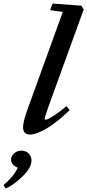

<svg xmlns="http://www.w3.org/2000/svg" viewBox="-130 -745 490 1079"><path d="M39.1 11.2Q-0.5 11.2 -0.5 -30.3Q-0.5 -63 30.8 -147.5L222.7 -677.7L151.9 -688L165.5 -725.1L327.1 -712.9L340.3 -691.4L143.1 -147.9Q121.1 -87.9 121.1 -76.2Q121.1 -72.3 126 -72.3Q131.3 -72.3 144.5 -78.4Q157.7 -84.5 184.3 -102.8Q210.9 -121.1 243.2 -148.4L261.7 -126.5Q192.9 -59.1 133.5 -23.9Q74.2 11.2 39.1 11.2ZM-98.6 314 -109.9 294.9Q-55.7 250 -29.8 197.8Q-67.9 180.7 -67.9 152.8Q-67.9 131.8 -50.5 116.7Q-33.2 101.6 -9.8 101.6Q14.6 101.6 30.8 117.4Q46.9 133.3 46.9 156.7Q46.9 199.2 -5.9 248.5Q-27.3 270 -53.5 288.8Q-79.6 307.6 -98.6 314Z"/></svg>

Font: Elstob 6pt
Style: Italic
Weight: 700
Italic angle: -20°
Designer: Peter S. Baker
Version: Version 1.015